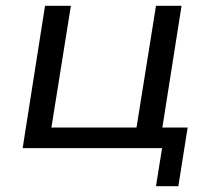

<svg xmlns="http://www.w3.org/2000/svg" viewBox="-20 -510 731 661"><path d="M517 131 538 0H58L135 -490H224L157 -71H450L517 -490H605L539 -71H626L594 131Z"/></svg>

Font: Nunito Sans 10pt SemiExpanded
Style: Italic
Weight: 400
Width: 6
Italic angle: -9°
Designer: Vernon Adams
Foundry: Vernon Adams
Version: Version 3.101;gftools[0.9.27]